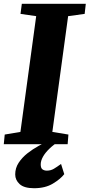

<svg xmlns="http://www.w3.org/2000/svg" viewBox="-29 -763 474 1016"><path d="M-9 0 -4 -51 79 -65 162.5 -677.5 79.5 -689.5 86.5 -743H425L419 -689.5L331.5 -677.5L248 -65L333 -51L329 0ZM151.5 233Q99 233 75.2 211.5Q51.5 190 51.5 160Q51.5 126 69.8 98.2Q88 70.5 116.2 48.2Q144.5 26 175.8 8.8Q207 -8.5 232.5 -21.5L260 -29L287.5 -18.5Q255 2 232.5 23.8Q210 45.5 198.5 66.2Q187 87 186.5 105Q186 126 195.5 133Q205 140 219 140Q239.5 140 256.2 130Q273 120 294 104.5L311 158.5Q291 184.5 250.5 208.8Q210 233 151.5 233Z"/></svg>

Font: Merriweather Light 18pt Black
Style: Italic
Weight: 900
Italic angle: -7.8°
Version: Version 2.101